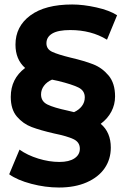

<svg xmlns="http://www.w3.org/2000/svg" viewBox="-20 -728 562 856"><path d="M429 -176Q474 -138 474 -70Q474 -18 446.5 22Q419 62 366.5 85Q314 108 243 108Q182 108 119.5 91.5Q57 75 21 49L67 -61Q102 -36 150.5 -21Q199 -6 245 -6Q288 -6 312 -22Q336 -38 336 -65Q336 -94 308 -107.5Q280 -121 221 -133Q160 -147 121.5 -161.5Q83 -176 55.5 -208Q28 -240 28 -296Q28 -377 92 -425Q49 -463 49 -529Q49 -610 115 -659Q181 -708 302 -708Q351 -708 409.5 -695Q468 -682 502 -660L457 -551Q387 -594 293 -594Q239 -594 213 -578.5Q187 -563 187 -535Q187 -509 212.5 -497Q238 -485 295 -471Q355 -457 395 -441.5Q435 -426 464 -391.5Q493 -357 493 -298Q493 -262 476.5 -230.5Q460 -199 429 -176ZM281 -235 310 -228Q332 -238 345 -255Q358 -272 358 -294Q358 -324 329.5 -338Q301 -352 240 -367L212 -373Q189 -363 176 -345.5Q163 -328 163 -307Q163 -276 191.5 -262Q220 -248 281 -235Z"/></svg>

Font: Montserrat Alternates
Style: Bold
Weight: 700
Designer: Julieta Ulanovsky
Foundry: Julieta Ulanovsky
Version: Version 7.200